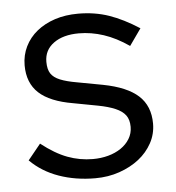

<svg xmlns="http://www.w3.org/2000/svg" viewBox="-43 -536 538 586"><g transform="rotate(-5 226.0 -243.5)"><path d="M28 -63 67 -111Q109 -78 146.5 -64Q184 -50 224 -50Q249 -50 271 -56Q293 -62 310 -73.5Q327 -85 337 -101.5Q347 -118 347 -138Q347 -160 337 -173.5Q327 -187 306 -196Q285 -205 253.5 -211Q222 -217 179 -225Q108 -237 74.5 -268Q41 -299 41 -353Q41 -384 54 -410.5Q67 -437 90.5 -456Q114 -475 146 -485.5Q178 -496 217 -496Q268 -496 311.5 -481Q355 -466 403 -435L367 -384Q328 -411 290 -423.5Q252 -436 214 -436Q166 -436 137 -415Q108 -394 108 -358Q108 -335 116.5 -322Q125 -309 144.5 -301Q164 -293 196 -287.5Q228 -282 274 -273Q347 -259 381.5 -227.5Q416 -196 416 -142Q416 -110 401 -82.5Q386 -55 360.5 -35Q335 -15 300.5 -3Q266 9 226 9Q166 9 115 -9Q64 -27 28 -63Z"/></g></svg>

Font: Rosa Sans Light
Style: Regular
Weight: 300
Designer: Pentagram / MCKL
Foundry: Pentagram / MCKL
Version: Version 1.005;September 16, 2019;FontCreator 11.5.0.2425 64-